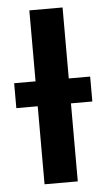

<svg xmlns="http://www.w3.org/2000/svg" viewBox="-51 -725 424 760"><g transform="rotate(-5 161.0 -345.5)"><path d="M227 0H95V-310H10V-409H95V-691H227V-409H312V-310H227Z"/></g></svg>

Font: Trujillo Medium
Style: Regular
Weight: 500
Designer: Fira Sans original fonts by bBox Type GmbH, Carrois Corporate GbR, & Edenspiekermann AG / Changes by Cristiano Sobral
Foundry: Fira Sans original fonts by bBox Type GmbH, Carrois Corporate GbR, & Edenspiekermann AG / Changes by Cristiano Sobral
Version: Version 4.301;October 17, 2021;FontCreator 14.0.0.2814 64-bi